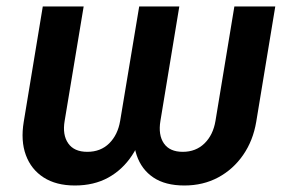

<svg xmlns="http://www.w3.org/2000/svg" viewBox="-20 -566 897 596"><path d="M212.4 9.8Q154.3 9.8 115.5 -15.1Q76.7 -40 60.3 -84.5Q43.9 -128.9 53.7 -188L112.8 -545.9H239.7L180.7 -190.9Q173.3 -147.5 191.7 -121.1Q210 -94.7 251 -94.7Q292.5 -94.7 319.1 -121.1Q345.7 -147.5 353 -190.9L412.1 -545.9H536.6L478 -190.9Q470.7 -147 488.8 -120.8Q506.8 -94.7 547.4 -94.7Q587.9 -94.7 614.7 -120.8Q641.6 -147 648.9 -190.9L707.5 -545.9H834.5L775.4 -188Q765.6 -129.4 734.6 -84.7Q703.6 -40 657 -15.1Q610.4 9.8 552.2 9.8Q493.2 9.8 456.3 -14.9Q419.4 -39.6 404.3 -84Q389.2 -128.4 396.5 -188H432.6Q419.4 -128.4 389.9 -83.7Q360.4 -39.1 315.9 -14.6Q271.5 9.8 212.4 9.8Z"/></svg>

Font: Inter SemiBold
Style: Italic
Weight: 600
Italic angle: -9.3988°
Designer: Rasmus Andersson
Foundry: rsms
Version: Version 4.001;git-66647c0bb